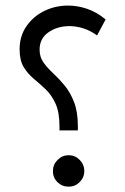

<svg xmlns="http://www.w3.org/2000/svg" viewBox="-20 -684 459 703"><path d="M51.8 -503.4Q51.8 -551.3 76.4 -587.4Q101.1 -623.5 141.6 -643.6Q182.1 -663.6 229.5 -663.6Q264.2 -663.6 299.3 -651.6Q334.5 -639.6 366.7 -612.8L335.4 -554.2Q311.5 -571.8 285.4 -580.1Q259.3 -588.4 234.4 -588.4Q190.4 -588.4 157.7 -565.9Q125 -543.5 125 -502Q125 -475.1 139.2 -455.3Q153.3 -435.5 174.3 -416Q195.3 -396.5 216.1 -371.6Q236.8 -346.7 251 -310.8Q265.1 -274.9 265.1 -221.7V-206.5H197.8V-221.7Q197.8 -273.4 183.1 -305.2Q168.5 -336.9 146.7 -357.4Q125 -377.9 103 -396.2Q81.1 -414.6 66.4 -439Q51.8 -463.4 51.8 -503.4ZM173.8 -57.6Q173.8 -81.5 190.9 -98.6Q208 -115.7 231.4 -115.7Q254.9 -115.7 271.7 -98.6Q288.6 -81.5 288.6 -57.6Q288.6 -34.2 271.7 -17.3Q254.9 -0.5 231.4 -0.5Q207.5 -0.5 190.7 -16.8Q173.8 -33.2 173.8 -57.6Z"/></svg>

Font: Vazirmatn UI NL Light
Style: Regular
Weight: 300
Designer: Saber Rastikerdar
Foundry: Saber Rastikerdar
Version: Version 33.003